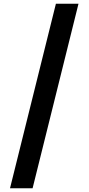

<svg xmlns="http://www.w3.org/2000/svg" viewBox="-20 -852 478 1037"><path d="M282 -832 34 165H156L404 -832Z"/></svg>

Font: Noto Sans Devanagari Condensed
Style: Bold
Weight: 700
Width: 3
Designer: Jelle Bosma - Monotype Design Team
Foundry: Monotype Imaging Inc.
Version: Version 2.004